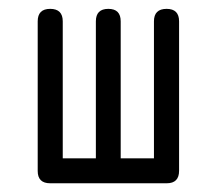

<svg xmlns="http://www.w3.org/2000/svg" viewBox="-20 -420 496 440"><path d="M390.4 -28.6Q390.4 0 362.1 0H95Q66.4 0 66.4 -28.1V-371.1Q66.4 -399.7 95 -399.7Q123.8 -399.7 123.8 -371.1V-57.1H199.7V-371.1Q199.7 -399.7 228.3 -399.7Q256.6 -399.7 256.6 -371.1V-57.1H332.8V-371.1Q332.8 -399.7 361.8 -399.7Q390.4 -399.7 390.4 -371.1Z"/></svg>

Font: EnergyBar
Style: Regular
Weight: 400
Italic angle: -10°
Version: 1.0 2000-03-28